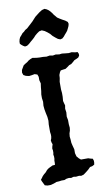

<svg xmlns="http://www.w3.org/2000/svg" viewBox="-105 -1013 593 1077"><g transform="rotate(-10 191.0 -474.5)"><path d="M116 -705 127 -703 141 -701 157 -700H175L195 -698L213 -701L231 -698L248 -701L267 -698L283 -700L300 -698L321 -696L338 -698L357 -694L371 -693L376 -682V-672L369 -662L359 -657L345 -651L335 -642L324 -633L312 -629L300 -620L288 -612L272 -610L260 -608L254 -599L248 -584L247 -567L243 -546V-502L245 -482V-461L243 -437L247 -421L250 -411L247 -392L250 -371L248 -347L252 -326V-303L254 -283L252 -267L247 -252L245 -234L247 -217L248 -198L252 -181L258 -159V-137L263 -118L274 -105L285 -96H326L338 -92L351 -89L355 -77V-66L353 -55L342 -49L328 -46L315 -33L300 -21L285 -10L271 -6L258 -8L241 -6L227 -8L213 -4L200 -6L186 -4L174 1H157L143 3L127 4L112 10L92 15H75L60 11L49 -11L44 -23L51 -32L58 -42L67 -51L78 -60L87 -71L96 -78L107 -84L122 -91L136 -92L137 -103V-116L139 -127V-139L137 -150L139 -161V-174L137 -184L139 -195L143 -208L139 -219L137 -231L141 -241L143 -252V-264L141 -278V-321L143 -342L141 -364L136 -387L132 -409L130 -430L132 -452L129 -473V-494L132 -513L134 -534L137 -556L132 -575V-594L127 -608L112 -613L96 -610L80 -608L62 -612L49 -619L44 -633L46 -648L60 -672L70 -679L82 -686L92 -694L103 -700ZM215 -960 230 -964 242 -959 252 -952 260 -944 268 -934 276 -922 283 -914 291 -904 303 -896 318 -887 333 -879 346 -869 349 -858 346 -846 341 -835 334 -821 326 -811 318 -802 310 -792 300 -783 288 -780 275 -785 262 -795 248 -807 237 -820 224 -831 210 -841 194 -848 179 -845 166 -836 154 -826 144 -815 133 -805 121 -795 110 -785 98 -777 86 -775 77 -780 68 -787 60 -795V-807L63 -820L68 -831L77 -841L85 -851L95 -858L103 -866L115 -873L126 -883L138 -894L151 -906L161 -917L172 -929L186 -940L199 -950Z"/></g></svg>

Font: Tagesschrift
Style: Regular
Weight: 400
Designer: Yanone
Version: Version 2.000; ttfautohint (v1.8.4.7-5d5b)